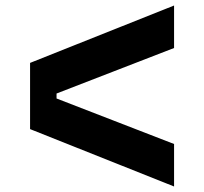

<svg xmlns="http://www.w3.org/2000/svg" viewBox="-20 -698 740 696"><path d="M611 -22 89 -230V-470L611 -678V-524L185 -359V-341L611 -176Z"/></svg>

Font: Martian Mono
Style: Bold
Weight: 700
Designer: Roman Shamin
Foundry: Evil Martians
Version: Version 1.000